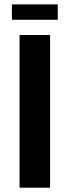

<svg xmlns="http://www.w3.org/2000/svg" viewBox="-20 -871 323 891"><path d="M70.8 -708.5H212.4V0H70.8ZM248 -779.3H35.2V-850.6H248Z"/></svg>

Font: Blazma
Style: Regular
Weight: 400
Designer: GGBotNet
Version: 1.00